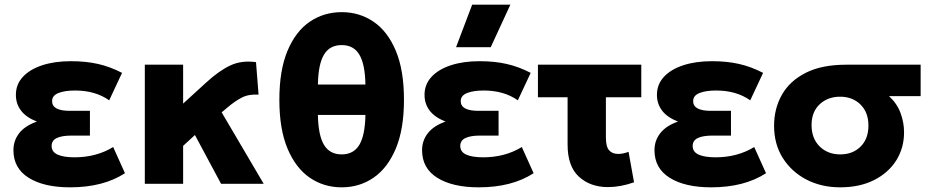

<svg xmlns="http://www.w3.org/2000/svg" viewBox="-20 -787 3980 822"><path d="M280 15Q168 15 102.8 -25.8Q37.5 -66.5 37.5 -144Q37.5 -185 62.2 -216.8Q87 -248.5 138 -266.5Q92 -284.5 70 -313.5Q48 -342.5 48 -381Q48 -425.5 77.8 -457.8Q107.5 -490 160.5 -507.5Q213.5 -525 283.5 -525Q348 -525 399.8 -513.2Q451.5 -501.5 502.5 -475L447.5 -357.5Q388 -399.5 301.5 -399.5Q257.5 -399.5 230.2 -388.8Q203 -378 203 -354Q203 -312.5 279 -312.5H365V-206.5H285Q245 -206.5 223 -196Q201 -185.5 201 -162Q201 -136.5 226.8 -125Q252.5 -113.5 299 -113.5Q392.5 -113.5 464.5 -157.5L515 -45.5Q422 15 280 15Z M600 0V-510H764V-343.5L862.5 -433.5Q917.5 -484 966 -506.8Q1014.5 -529.5 1076 -521L1087 -382Q1044.5 -384.5 1014.8 -369Q985 -353.5 954 -327L929 -306L1109 0H926.5L814.5 -209L764 -162.5V0Z M1443 15Q1366.5 15 1306.2 -26.2Q1246 -67.5 1211 -150.8Q1176 -234 1176 -360Q1176 -486.5 1211 -569.8Q1246 -653 1306.2 -694Q1366.5 -735 1443 -735Q1519 -735 1579.2 -694Q1639.5 -653 1674.5 -569.8Q1709.5 -486.5 1709.5 -360Q1709.5 -234 1674.5 -150.8Q1639.5 -67.5 1579.2 -26.2Q1519 15 1443 15ZM1341 -425H1544.5Q1543 -512 1518.5 -553Q1494 -594 1443 -594Q1391.5 -594 1367 -553Q1342.5 -512 1341 -425ZM1443 -126Q1494 -126 1518.5 -167Q1543 -208 1544.5 -295H1341Q1342.5 -208 1367 -167Q1391.5 -126 1443 -126Z M2029.5 15Q1917.5 15 1852.2 -25.8Q1787 -66.5 1787 -144Q1787 -185 1811.8 -216.8Q1836.5 -248.5 1887.5 -266.5Q1841.5 -284.5 1819.5 -313.5Q1797.5 -342.5 1797.5 -381Q1797.5 -425.5 1827.2 -457.8Q1857 -490 1910 -507.5Q1963 -525 2033 -525Q2097.5 -525 2149.2 -513.2Q2201 -501.5 2252 -475L2197 -357.5Q2137.5 -399.5 2051 -399.5Q2007 -399.5 1979.8 -388.8Q1952.5 -378 1952.5 -354Q1952.5 -312.5 2028.5 -312.5H2114.5V-206.5H2034.5Q1994.5 -206.5 1972.5 -196Q1950.5 -185.5 1950.5 -162Q1950.5 -136.5 1976.2 -125Q2002 -113.5 2048.5 -113.5Q2142 -113.5 2214 -157.5L2264.5 -45.5Q2171.5 15 2029.5 15ZM1932.5 -585 2001.5 -767H2165L2081 -585Z M2582.5 14Q2507.5 14 2458.8 -30.2Q2410 -74.5 2410 -168V-370.5H2283V-510H2725.5V-370.5H2574V-198.5Q2574 -159 2587.8 -143.5Q2601.5 -128 2626.5 -128Q2637 -128 2648 -130.2Q2659 -132.5 2671 -137L2694.5 -6.5Q2636 14 2582.5 14Z M3024.5 15Q2912.5 15 2847.2 -25.8Q2782 -66.5 2782 -144Q2782 -185 2806.8 -216.8Q2831.5 -248.5 2882.5 -266.5Q2836.5 -284.5 2814.5 -313.5Q2792.5 -342.5 2792.5 -381Q2792.5 -425.5 2822.2 -457.8Q2852 -490 2905 -507.5Q2958 -525 3028 -525Q3092.5 -525 3144.2 -513.2Q3196 -501.5 3247 -475L3192 -357.5Q3132.5 -399.5 3046 -399.5Q3002 -399.5 2974.8 -388.8Q2947.5 -378 2947.5 -354Q2947.5 -312.5 3023.5 -312.5H3109.5V-206.5H3029.5Q2989.5 -206.5 2967.5 -196Q2945.5 -185.5 2945.5 -162Q2945.5 -136.5 2971.2 -125Q2997 -113.5 3043.5 -113.5Q3137 -113.5 3209 -157.5L3259.5 -45.5Q3166.5 15 3024.5 15Z M3577 15Q3496.5 15 3432.5 -18.2Q3368.5 -51.5 3331.2 -110.8Q3294 -170 3294 -248.5Q3294 -322 3327.5 -381.2Q3361 -440.5 3429.5 -475.2Q3498 -510 3603 -510H3921.5V-375.5H3786Q3820 -344.5 3835.2 -303.8Q3850.5 -263 3850.5 -220.5Q3850.5 -153.5 3817 -100.2Q3783.5 -47 3722 -16Q3660.5 15 3577 15ZM3577.5 -126Q3630.5 -126 3664.2 -159.2Q3698 -192.5 3698 -249.5Q3698 -306 3664 -339.5Q3630 -373 3576.5 -373Q3524 -373 3489.2 -340.5Q3454.5 -308 3454.5 -251.5Q3454.5 -194.5 3489 -160.2Q3523.5 -126 3577.5 -126Z"/></svg>

Font: Geologica
Style: Bold
Weight: 700
Designer: Sindre Bremnes, Frode Helland
Foundry: Monokrom Skriftforlag AS
Version: Version 1.010; ttfautohint (v1.8.4.7-5d5b);gftools[0.9.28]